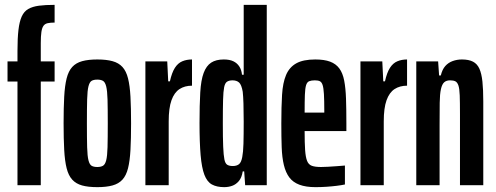

<svg xmlns="http://www.w3.org/2000/svg" viewBox="-20 -763 2042 791"><path d="M52 0V-427H11V-510H52V-553Q52 -605 56 -639.5Q60 -674 69.5 -695Q79 -716 96.5 -726Q114 -736 140.5 -739.5Q167 -743 205 -743V-670Q188 -670 176.5 -667.5Q165 -665 159 -656.5Q153 -648 150.5 -631Q148 -614 148 -585V-510H205V-427H148V0Z M381 8Q343 8 318 1Q293 -6 277.5 -23Q262 -40 254.5 -70Q247 -100 244.5 -145.5Q242 -191 242 -255Q242 -319 244.5 -364.5Q247 -410 254.5 -440Q262 -470 277.5 -487Q293 -504 318.5 -511Q344 -518 381 -518Q418 -518 443.5 -511Q469 -504 484.5 -487Q500 -470 507.5 -440Q515 -410 517.5 -364.5Q520 -319 520 -255Q520 -191 517.5 -145.5Q515 -100 507.5 -70Q500 -40 484.5 -23Q469 -6 443.5 1Q418 8 381 8ZM381 -75Q395 -75 404 -80Q413 -85 417.5 -102.5Q422 -120 423 -156.5Q424 -193 424 -255Q424 -317 423 -353Q422 -389 417.5 -407Q413 -425 404 -430Q395 -435 381 -435Q366 -435 357.5 -430Q349 -425 344.5 -407.5Q340 -390 339 -353.5Q338 -317 338 -255Q338 -193 339 -156.5Q340 -120 344.5 -102.5Q349 -85 357.5 -80Q366 -75 381 -75Z M579 0V-510H669L673 -428H680Q688 -464 700.5 -483.5Q713 -503 731 -510.5Q749 -518 771 -518V-410Q741 -410 719.5 -396Q698 -382 686.5 -350Q675 -318 675 -263V0Z M904 8Q873 8 853 -3Q833 -14 822 -43Q811 -72 806.5 -124Q802 -176 802 -256Q802 -331 805 -382Q808 -433 819 -462.5Q830 -492 850 -505Q870 -518 902 -518Q926 -518 941.5 -510.5Q957 -503 966 -489Q975 -475 977 -455H984V-743H1079V0H990L986 -57H980Q976 -31 964 -17Q952 -3 936.5 2.5Q921 8 904 8ZM939 -79Q955 -79 964.5 -86.5Q974 -94 978 -116Q982 -136 983 -171Q984 -206 984 -262Q984 -306 983 -336.5Q982 -367 980 -385Q975 -414 965 -423Q955 -432 938 -432Q924 -432 915.5 -426.5Q907 -421 903.5 -404Q900 -387 899 -351.5Q898 -316 898 -255Q898 -194 899.5 -158.5Q901 -123 904.5 -106Q908 -89 916.5 -84Q925 -79 939 -79Z M1280 8Q1240 8 1213.5 -2Q1187 -12 1172 -32Q1157 -52 1149.5 -83Q1142 -114 1140.5 -156.5Q1139 -199 1139 -254Q1139 -323 1142 -372.5Q1145 -422 1158.5 -454Q1172 -486 1200.5 -502Q1229 -518 1279 -518Q1316 -518 1340 -509Q1364 -500 1378 -481Q1392 -462 1398 -431Q1404 -400 1405.5 -356.5Q1407 -313 1407 -255V-223H1235Q1235 -174 1237 -145Q1239 -116 1245 -100.5Q1251 -85 1264.5 -80Q1278 -75 1303 -75Q1313 -75 1331.5 -76Q1350 -77 1369.5 -78.5Q1389 -80 1401 -81V-3Q1387 0 1367 2.5Q1347 5 1324.5 6.5Q1302 8 1280 8ZM1316 -279V-307Q1316 -350 1314.5 -375.5Q1313 -401 1309 -413Q1305 -425 1297.5 -428.5Q1290 -432 1277 -432Q1263 -432 1254 -428.5Q1245 -425 1241 -412Q1237 -399 1236 -372Q1235 -345 1235 -299H1336Z M1465 0V-510H1555L1559 -428H1566Q1574 -464 1586.5 -483.5Q1599 -503 1617 -510.5Q1635 -518 1657 -518V-410Q1627 -410 1605.5 -396Q1584 -382 1572.5 -350Q1561 -318 1561 -263V0Z M1695 0V-510H1785L1789 -452H1796Q1802 -477 1814.5 -491Q1827 -505 1845 -511.5Q1863 -518 1883 -518Q1911 -518 1928.5 -509Q1946 -500 1955 -480Q1964 -460 1967.5 -427Q1971 -394 1971 -345V0H1875V-293Q1875 -342 1874 -370Q1873 -398 1868.5 -411Q1864 -424 1856 -428Q1848 -432 1834 -432Q1819 -432 1810 -424Q1801 -416 1796.5 -395.5Q1792 -375 1791.5 -339.5Q1791 -304 1791 -249V0Z"/></svg>

Font: Saira UltraCondensed
Style: Bold
Weight: 700
Width: 1
Designer: Hector Gatti with collaboration of the Omnibus-Type team
Foundry: Omnibus-Type
Version: Version 1.101